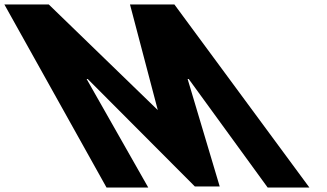

<svg xmlns="http://www.w3.org/2000/svg" viewBox="-422 -845 1472 865"><path d="M784 0H972L363.6 -825H163.6L288.9 -349L-202.4 -825H-402.4L58 0H246L-31.7 -489H-26.7L455.8 -5H567.8L423.3 -489H428.3Z"/></svg>

Font: Hussar
Style: BdOpOblSeven
Weight: 700
Foundry: Cannot Into Space Fonts
Version: Version 2.00